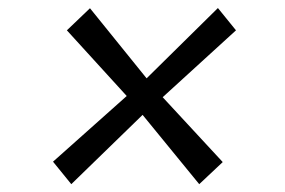

<svg xmlns="http://www.w3.org/2000/svg" viewBox="-20 -560 709 478"><path d="M476 -101.5 335 -274 157.5 -101.5 112 -157.5 295.5 -321 146.5 -484.5 204 -539.5 345 -365 522.5 -540 567.5 -484.5 385 -318 534.5 -156.5Z"/></svg>

Font: Merriweather 24pt
Style: Italic
Weight: 400
Italic angle: -7.8°
Designer: Eben Sorkin
Foundry: Eben Sorkin
Version: Version 2.101